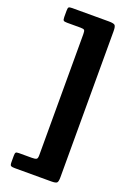

<svg xmlns="http://www.w3.org/2000/svg" viewBox="-174 -840 712 1050"><g transform="rotate(20 182.5 -315.0)"><path d="M271 150H58Q41.5 150 35.8 146.5Q30 143 30 125V88.5Q30 74 33.5 69.5Q37 65 51.5 65H126.5Q145 65 152.5 61.2Q160 57.5 160 38V-667Q160 -685 155.8 -690Q151.5 -695 133.5 -695H55.5Q39.5 -695 34.8 -699Q30 -703 30 -719.5V-756Q30 -772 34.2 -776Q38.5 -780 54.5 -780H267.5Q293.5 -780 301.8 -773.8Q310 -767.5 310 -739V111Q310 136.5 303.5 143.2Q297 150 271 150Z"/></g></svg>

Font: Besley* Condensed
Style: Bold
Weight: 700
Width: 3
Designer: Owen Earl
Foundry: indestructible type*
Version: Version 3.000; ttfautohint (v1.8.3)